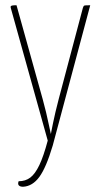

<svg xmlns="http://www.w3.org/2000/svg" viewBox="-20 -520 402 732"><path d="M68 192Q57 192 52 187Q47 182 51 171Q77 171 95.5 157Q114 143 130 109.5Q146 76 162 16L21 -490Q20 -494 21 -496Q22 -498 27 -499Q32 -500 43 -500L143 -141Q150 -116 155.5 -92.5Q161 -69 165 -50Q169 -31 171.5 -20Q174 -9 174 -9Q174 -9 176 -20Q178 -31 182 -50Q186 -69 191.5 -93Q197 -117 204 -143L296 -490Q298 -495 299 -497Q300 -499 305.5 -499.5Q311 -500 324 -500L181 35Q156 119 130 154.5Q104 190 68 192Z"/></svg>

Font: Yanone Kaffeesatz ExtraLight
Style: Regular
Weight: 200
Designer: Yanone (Cyrillic: Daniel Pouzeot, Huerta Tipografica, and Cyreal)
Foundry: Yanone
Version: Version 2.003